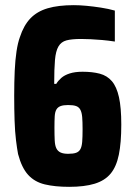

<svg xmlns="http://www.w3.org/2000/svg" viewBox="-20 -716 520 744"><path d="M248 8Q193 8 153.5 -1.5Q114 -11 89 -38.5Q64 -66 50 -119Q46 -140 42 -172.5Q38 -205 36.5 -248.5Q35 -292 35 -345Q35 -398 37 -441Q39 -484 44 -517Q49 -550 57 -572Q72 -618 98 -645Q124 -672 165 -684Q206 -696 266 -696Q288 -696 315 -693.5Q342 -691 371 -686.5Q400 -682 425 -675V-555Q399 -559 375.5 -561Q352 -563 331.5 -564Q311 -565 294 -565Q258 -565 237.5 -559.5Q217 -554 206.5 -536Q196 -518 193 -483.5Q190 -449 190 -391H198Q205 -403 217.5 -414Q230 -425 250.5 -431.5Q271 -438 300 -438Q338 -438 366.5 -430.5Q395 -423 413.5 -401.5Q432 -380 441 -339.5Q450 -299 450 -233Q450 -163 440.5 -116.5Q431 -70 408.5 -43Q386 -16 346.5 -4Q307 8 248 8ZM244 -120Q264 -120 275 -124Q286 -128 291.5 -138Q297 -148 298.5 -166.5Q300 -185 300 -215Q300 -244 298.5 -262Q297 -280 291.5 -290.5Q286 -301 275 -305Q264 -309 244 -309Q226 -309 215 -305Q204 -301 198.5 -291.5Q193 -282 192 -265Q191 -248 191 -221Q191 -192 192 -172Q193 -152 198.5 -141Q204 -130 215 -125Q226 -120 244 -120Z"/></svg>

Font: Saira Condensed ExtraBold
Style: Regular
Weight: 800
Width: 3
Designer: Hector Gatti with collaboration of the Omnibus-Type team
Foundry: Omnibus-Type
Version: Version 1.101